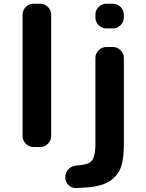

<svg xmlns="http://www.w3.org/2000/svg" viewBox="-20 -793 766 1009"><path d="M156.2 -20.5Q132.8 -20.5 115.7 -37.6Q98.6 -54.7 98.6 -78.1V-715.8Q98.6 -739.3 115.7 -756.3Q132.8 -773.4 156.2 -773.4H191.4Q214.8 -773.4 231.9 -756.3Q249 -739.3 249 -715.8V-78.1Q249 -54.7 231.9 -37.6Q214.8 -20.5 191.4 -20.5ZM380.9 195.3Q379.9 195.3 378.9 195.3Q356.4 195.3 339.8 179.7Q323.2 163.1 323.2 138.7V136.7Q323.2 113.3 339.8 96.2Q356.4 79.1 380.9 77.1Q437.5 73.2 455.1 58.6Q481.4 39.1 481.4 -36.1V-488.3Q481.4 -511.7 498.5 -528.8Q515.6 -545.9 539.1 -545.9H573.2Q596.7 -545.9 613.8 -528.8Q630.9 -511.7 630.9 -488.3V-36.1Q630.9 34.2 618.7 76.2Q606.4 118.2 571.8 147.5Q537.1 176.8 480.5 186.5Q440.4 193.4 380.9 195.3ZM539.1 -643.6Q515.6 -643.6 498.5 -660.6Q481.4 -677.7 481.4 -701.2V-715.8Q481.4 -739.3 498.5 -756.3Q515.6 -773.4 539.1 -773.4H573.2Q596.7 -773.4 613.8 -756.3Q630.9 -739.3 630.9 -715.8V-701.2Q630.9 -677.7 613.8 -660.6Q596.7 -643.6 573.2 -643.6Z"/></svg>

Font: Gen Jyuu Gothic Bold
Style: Bold
Weight: 700
Designer: [Source Han Sans]
Ryoko NISHIZUKA  (kana & ideographs); Paul D. Hunt (Latin, Greek & Cyrillic); Wenlong ZHANG  (bopomofo
Version: Version 1.002.20150607